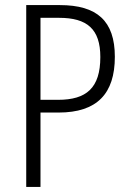

<svg xmlns="http://www.w3.org/2000/svg" viewBox="-20 -734 510 754"><path d="M215 -714H83V0H139V-292H210C361 -292 431 -366 431 -511C431 -652 361 -714 215 -714ZM212 -664C322 -664 374 -620 374 -510C374 -388 319 -342 208 -342H139V-664Z"/></svg>

Font: Noto Sans Kannada Condensed Light
Style: Regular
Weight: 300
Width: 3
Designer: Jelle Bosma - Monotype Design Team
Foundry: Monotype Imaging Inc.
Version: Version 2.005